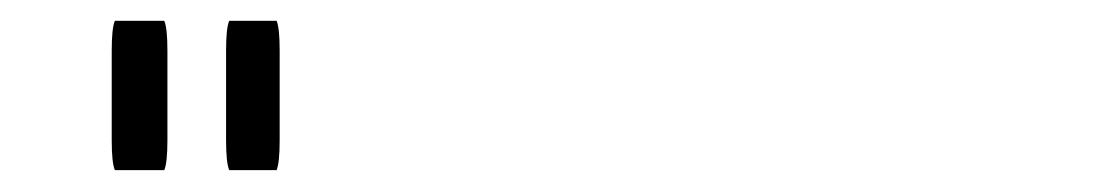

<svg xmlns="http://www.w3.org/2000/svg" viewBox="-20 -797 1040 182"><path d="M88.9 -777.3Q85.9 -770.5 85.9 -749V-664.1Q85.9 -642.6 88.9 -635.7H135.7Q138.7 -642.6 138.7 -664.1V-749Q138.7 -770.5 135.7 -777.3ZM197.3 -777.3Q194.3 -770.5 194.3 -749V-664.1Q194.3 -642.6 197.3 -635.7H242.2Q245.1 -642.6 245.1 -664.1V-749Q245.1 -770.5 242.2 -777.3Z"/></svg>

Font: YuPearl-Light
Style: Light
Weight: 300
Designer: Max Yao
Foundry: Max-Everyday
Version: Version 1.011; ttfautohint (v1.8.3)